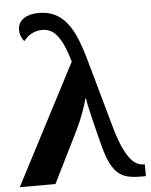

<svg xmlns="http://www.w3.org/2000/svg" viewBox="-54 -815 678 860"><g transform="rotate(-5 285.0 -385.0)"><path d="M280.8 -540Q269 -582 256.1 -611.1Q243.2 -640.1 228.8 -658.4Q214.4 -676.8 197.8 -684.8Q181.2 -692.9 161.1 -692.9Q145.5 -692.9 132.6 -689Q119.6 -685.1 109.4 -679Q99.1 -672.9 91.1 -665Q83 -657.2 77.1 -649.9Q69.3 -659.2 63.7 -672.1Q58.1 -685.1 58.1 -703.1Q58.1 -719.2 65.2 -731.7Q72.3 -744.1 84.7 -752.7Q97.2 -761.2 114.3 -765.6Q131.3 -770 151.9 -770Q191.4 -770 221.4 -756.1Q251.5 -742.2 274.7 -714.8Q297.9 -687.5 315.4 -647.2Q333 -606.9 348.1 -554.2L439.9 -227.1Q454.6 -175.8 469.7 -142.1Q484.9 -108.4 500.2 -88.6Q515.6 -68.8 531.2 -61Q546.9 -53.2 562 -53.2H566.9V0H543.9Q512.7 0 488.3 -5.1Q463.9 -10.3 444.6 -25.9Q425.3 -41.5 409.9 -71.3Q394.5 -101.1 381.8 -149.9Q358.4 -239.7 345 -296.6Q331.5 -353.5 330.1 -370.1H327.1Q324.7 -357.9 318.8 -339.8Q313 -321.8 305.4 -301.8Q297.9 -281.7 289.1 -261.7Q280.3 -241.7 272 -225.1L160.2 0H0Z"/></g></svg>

Font: Droids
Style: b
Weight: 700
Foundry: Ascender Corporation
Version: Version 1.00 build 113